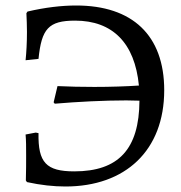

<svg xmlns="http://www.w3.org/2000/svg" viewBox="-20 -668 657 698"><path d="M80 -626 76 -620C77 -598 78 -575 78 -552C78 -514 76 -477 73 -449L120 -454C131 -563 156 -593 253 -593C389 -593 470 -512 485 -357C440 -354 382 -352 323 -352C277 -352 231 -353 189 -355L175 -296L179 -291C261 -298 357 -303 439 -303C456 -303 472 -302 487 -302C486 -126 411 -45 250 -45C148 -45 118 -77 120 -184L110 -186L73 -179C75 -158 75 -133 75 -102C75 -77 75 -48 74 -12L78 -6C128 5 175 10 218 10C436 10 577 -121 577 -340C577 -540 461 -648 257 -648C204 -648 144 -641 80 -626Z"/></svg>

Font: Alegreya SC
Style: Regular
Weight: 400
Designer: Juan Pablo del Peral
Foundry: Huerta Tipografica
Version: Version 2.007;PS 002.007;hotconv 1.0.88;makeotf.lib2.5.64775